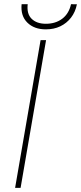

<svg xmlns="http://www.w3.org/2000/svg" viewBox="-20 -904 390 924"><path d="M201.7 -710.9 79.1 0H52.7L175.3 -710.9ZM321.8 -883.8 350.1 -883.3Q342.8 -846.2 321.8 -819.1Q300.8 -792 270 -777.3Q239.3 -762.7 200.7 -762.7Q144.5 -762.7 111.6 -795.2Q78.6 -827.6 84 -883.8H113.3Q107.9 -837.4 132.3 -813.5Q156.7 -789.6 200.7 -789.6Q247.1 -789.6 279.3 -813.7Q311.5 -837.9 321.8 -883.8Z"/></svg>

Font: Roboto Condensed Thin
Style: Italic
Weight: 250
Italic angle: -12°
Designer: Christian Robertson
Foundry: Google
Version: Version 3.008; 2023